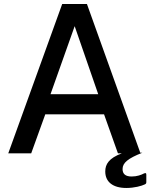

<svg xmlns="http://www.w3.org/2000/svg" viewBox="-20 -762 747 954"><path d="M135 0 205 -194H497L566 0H585C521 24 503 54 503 90C503 142 541 172 608 172C647 172 684 162 700 154C706 151 707 148 707 142V107C707 98 705 96 695 100C682 107 661 115 634 115C603 115 589 102 589 78C589 47 616 25 687 -3H677L412 -742H289L21 0ZM351 -632 468 -294H231Z"/></svg>

Font: Cheyenne Sans Medium
Style: Regular
Weight: 500
Designer: The Public Sans project authors (U.S. Web Design System), Libre Franklin designed by Pablo Impallari and Rodrigo Fuenzal
Foundry: The Cheyenne Sans Project Authors
Version: Version 2.007